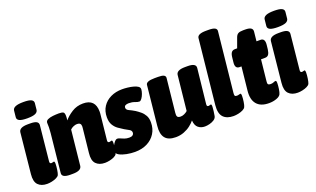

<svg xmlns="http://www.w3.org/2000/svg" viewBox="-80 -1189 2687 1633"><g transform="rotate(-20 1263.5 -372.5)"><path d="M124 8Q71 8 42.5 -21.5Q14 -51 21 -118L58 -483Q63 -525 141 -525H162Q203 -525 220 -514.5Q237 -504 235 -483L203 -168Q200 -146 218 -146Q224 -146 230 -148.5Q236 -151 240 -151Q248 -151 248 -129Q248 -107 243.5 -76.5Q239 -46 233 -32Q227 -20 208.5 -11Q190 -2 167 3Q144 8 124 8ZM155 -574Q106 -574 84.5 -584.5Q63 -595 65 -616L71 -674Q73 -695 97 -705.5Q121 -716 170 -716Q220 -716 240.5 -705.5Q261 -695 259 -674L253 -616Q251 -595 228 -584.5Q205 -574 155 -574Z M647 8Q595 8 566.5 -21.5Q538 -51 546 -118L569 -335Q569 -340 569.5 -343.5Q570 -347 570 -351Q570 -384 535 -384Q519 -384 501.5 -376.5Q484 -369 472 -357L439 -40Q434 2 357 2H334Q257 2 262 -40L298 -389Q298 -397 299.5 -413Q301 -429 301 -440Q301 -450 300.5 -459.5Q300 -469 300 -480Q300 -498 319 -507Q338 -516 365.5 -519Q393 -522 419 -522Q449 -522 460 -515Q471 -508 471 -480Q471 -460 468 -441Q495 -474 540 -502.5Q585 -531 642 -531Q752 -531 752 -418Q752 -411 751.5 -403Q751 -395 750 -387L727 -168Q724 -146 741 -146Q747 -146 753 -148.5Q759 -151 763 -151Q771 -151 771 -129Q771 -107 766.5 -76.5Q762 -46 756 -32Q750 -20 731.5 -11Q713 -2 690 3Q667 8 647 8Z M919 8Q882 8 843.5 0.5Q805 -7 779.5 -21Q754 -35 755 -55Q756 -76 765.5 -98Q775 -120 788.5 -135Q802 -150 814 -150Q824 -150 838 -143.5Q852 -137 871 -130Q890 -123 915 -123Q935 -123 945.5 -131.5Q956 -140 956 -154Q956 -173 937 -183Q918 -193 896 -206Q873 -220 849 -237Q825 -254 809 -281Q793 -308 793 -350Q793 -406 819.5 -446.5Q846 -487 892 -509Q938 -531 996 -531Q1019 -531 1045.5 -528Q1072 -525 1096.5 -518.5Q1121 -512 1136 -501.5Q1151 -491 1150 -475Q1149 -457 1141 -435Q1133 -413 1121.5 -397.5Q1110 -382 1100 -382Q1084 -382 1061.5 -391Q1039 -400 1008 -400Q990 -400 978.5 -394Q967 -388 967 -373Q967 -355 989.5 -345Q1012 -335 1042 -317Q1062 -304 1082.5 -287Q1103 -270 1117 -245Q1131 -220 1131 -183Q1131 -126 1104 -83Q1077 -40 1029.5 -16Q982 8 919 8Z M1288 9Q1220 9 1191.5 -27.5Q1163 -64 1171 -136L1208 -493Q1211 -525 1289 -525H1320Q1356 -525 1371 -517Q1386 -509 1385 -493L1353 -188Q1350 -165 1356.5 -153.5Q1363 -142 1386 -142Q1403 -142 1420 -150Q1437 -158 1449 -169L1482 -483Q1486 -525 1564 -525H1587Q1663 -525 1659 -483L1625 -168Q1622 -146 1638 -146Q1645 -146 1650.5 -148.5Q1656 -151 1661 -151Q1664 -151 1666 -146.5Q1668 -142 1668 -129Q1668 -116 1664.5 -89.5Q1661 -63 1658 -47Q1654 -28 1636 -16Q1618 -4 1594.5 2Q1571 8 1551 8Q1516 8 1491.5 -12Q1467 -32 1464 -78Q1448 -58 1422.5 -38Q1397 -18 1362.5 -4.5Q1328 9 1288 9Z M1811 8Q1750 8 1719 -25Q1688 -58 1695 -132L1756 -717Q1759 -754 1837 -754H1860Q1900 -754 1917 -744.5Q1934 -735 1932 -717L1876 -179Q1874 -161 1877 -153Q1880 -145 1896 -145Q1906 -145 1914.5 -148Q1923 -151 1928 -151Q1936 -151 1936 -129Q1936 -107 1931.5 -76.5Q1927 -46 1920 -32Q1914 -20 1896 -11Q1878 -2 1854.5 3Q1831 8 1811 8Z M2132 8Q2056 8 2021 -34.5Q1986 -77 1995 -156L2017 -366H1999Q1957 -366 1965 -426L1969 -463Q1972 -495 1983 -509Q1994 -523 2015 -523H2035L2067 -611Q2075 -633 2089.5 -641.5Q2104 -650 2135 -650H2154Q2190 -650 2205.5 -639.5Q2221 -629 2219 -608L2210 -523H2247Q2288 -523 2281 -463L2277 -426Q2273 -395 2262.5 -380.5Q2252 -366 2231 -366H2194L2174 -176Q2171 -156 2176.5 -148Q2182 -140 2199 -140Q2215 -140 2227.5 -145.5Q2240 -151 2247 -151Q2255 -151 2255 -129Q2255 -107 2250.5 -76.5Q2246 -46 2239 -32Q2230 -14 2199 -3Q2168 8 2132 8Z M2392 8Q2339 8 2310.5 -21.5Q2282 -51 2289 -118L2326 -483Q2331 -525 2409 -525H2430Q2471 -525 2488 -514.5Q2505 -504 2503 -483L2471 -168Q2468 -146 2486 -146Q2492 -146 2498 -148.5Q2504 -151 2508 -151Q2516 -151 2516 -129Q2516 -107 2511.5 -76.5Q2507 -46 2501 -32Q2495 -20 2476.5 -11Q2458 -2 2435 3Q2412 8 2392 8ZM2423 -574Q2374 -574 2352.5 -584.5Q2331 -595 2333 -616L2339 -674Q2341 -695 2365 -705.5Q2389 -716 2438 -716Q2488 -716 2508.5 -705.5Q2529 -695 2527 -674L2521 -616Q2519 -595 2496 -584.5Q2473 -574 2423 -574Z"/></g></svg>

Font: Asap Semi Condensed Semi Condensed Black
Style: Italic
Weight: 900
Width: 4
Italic angle: -6°
Designer: Pablo Cosgaya
Foundry: Omnibus-Type
Version: Version 3.001; ttfautohint (v1.8.4.7-5d5b)